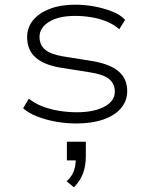

<svg xmlns="http://www.w3.org/2000/svg" viewBox="-20 -520 643 821"><path d="M307 8Q261 8 217.5 0Q174 -8 137.5 -22.5Q101 -37 79 -57L103 -98Q130 -77 163 -64.5Q196 -52 233.5 -46Q271 -40 309 -40Q382 -40 426.5 -64Q471 -88 471 -128Q471 -162 446.5 -182Q422 -202 363 -211L243 -230Q171 -241 133.5 -273Q96 -305 96 -361Q96 -402 121 -433Q146 -464 192.5 -482Q239 -500 302 -500Q342 -500 383 -492.5Q424 -485 459.5 -471Q495 -457 515 -435L490 -395Q466 -416 435 -428.5Q404 -441 369.5 -446.5Q335 -452 302 -452Q230 -452 189.5 -426.5Q149 -401 149 -363Q149 -328 172.5 -308Q196 -288 249 -279L368 -260Q446 -248 485 -216.5Q524 -185 524 -130Q524 -89 497.5 -57.5Q471 -26 422 -9Q373 8 307 8ZM296 281 265 255Q288 234 296 210.5Q304 187 304 158L312 166H266V86H347V147Q347 189 335 221.5Q323 254 296 281Z"/></svg>

Font: Nunito Sans 7pt SemiExpanded ExtraLight
Style: Regular
Weight: 250
Width: 6
Designer: Vernon Adams
Foundry: Vernon Adams
Version: Version 3.101;gftools[0.9.27]